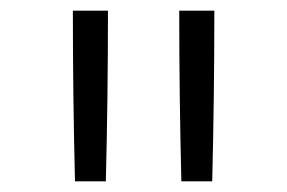

<svg xmlns="http://www.w3.org/2000/svg" viewBox="-20 -792 540 361"><path d="M121 -451Q119 -531 118 -611Q117 -691 117 -772H183Q183 -691 182 -611Q181 -531 179 -451ZM321 -451Q319 -531 318 -611Q317 -691 317 -772H383Q383 -691 382 -611Q381 -531 379 -451Z"/></svg>

Font: Iosevka Term Light
Style: Regular
Weight: 300
Monospace: yes
Designer: Belleve Invis
Foundry: Belleve Invis
Version: Version 9.0.1; ttfautohint (v1.8.3)